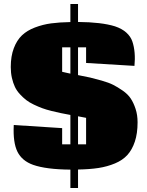

<svg xmlns="http://www.w3.org/2000/svg" viewBox="-20 -865 740 967"><path d="M293 -503.4Q294.4 -502.9 310.1 -499.5Q325.7 -496.1 334.5 -494.1V-626.5H293ZM413.6 -271.5 373 -279.3V-138.2H413.6ZM334.5 82V-10.7Q212.4 -11.7 147 -34.7Q90.8 -54.7 67.9 -100.8Q44.9 -147 49.3 -235.4L293 -219.7V-138.2H334.5V-286.1Q305.7 -291.5 286.1 -295.4Q266.6 -299.3 239.3 -306.2Q211.9 -313 192.9 -320.1Q173.8 -327.1 150.6 -338.1Q127.4 -349.1 111.8 -361.3Q96.2 -373.5 80.3 -390.6Q64.5 -407.7 55.2 -427.2Q45.9 -446.8 40 -472.4Q34.2 -498 34.2 -527.3Q34.2 -582 49.6 -622.3Q64.9 -662.6 90.6 -687Q116.2 -711.4 156 -726.6Q195.8 -741.7 237.5 -747.3Q279.3 -752.9 334.5 -753.9V-844.7H373V-754.4Q491.7 -753.4 559.1 -732.4Q594.2 -720.7 616.2 -700.9Q638.2 -681.2 646.7 -655.8Q655.3 -630.4 658 -598.9Q660.6 -567.4 657.2 -533.2L413.6 -547.9V-626.5H373V-486.8Q411.6 -479.5 434.1 -474.4Q456.5 -469.2 492.4 -459Q528.3 -448.7 550 -437.7Q571.8 -426.8 597.9 -408.7Q624 -390.6 638.4 -368.9Q652.8 -347.2 662.8 -316.7Q672.9 -286.1 672.9 -249Q672.9 -192.9 659.2 -151.9Q645.5 -110.8 621.6 -84.5Q597.7 -58.1 559.1 -42Q520.5 -25.9 476.3 -19Q432.1 -12.2 373 -11.2V82Z"/></svg>

Font: Coda ExtraBold
Style: Regular
Weight: 800
Version: Version 2.001; ttfautohint (v0.8) -r 50 -G 200 -x